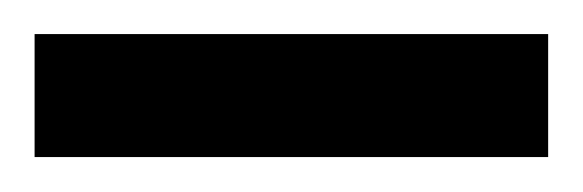

<svg xmlns="http://www.w3.org/2000/svg" viewBox="-20 -747 337 111"><path d="M0 -727.3V-656.2H296.9V-727.3Z"/></svg>

Font: Riot Sans 2.0
Style: Regular
Weight: 400
Designer: Rasmus Andersson
Foundry: rsms
Version: Version 3.006;hotconv 1.0.109;makeotfexe 2.5.65596